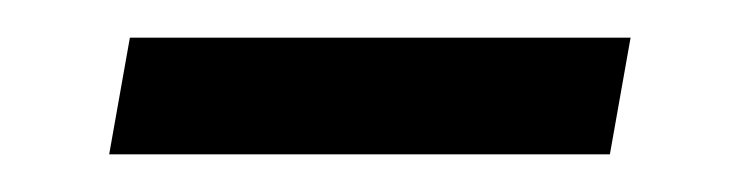

<svg xmlns="http://www.w3.org/2000/svg" viewBox="-20 -308 393 102"><path d="M38 -226 49 -288H315L304 -226Z"/></svg>

Font: Spectral SemiBold
Style: Italic
Weight: 600
Italic angle: -10°
Designer: Jean-Baptiste Levee
Foundry: Production Type
Version: Version 2.001